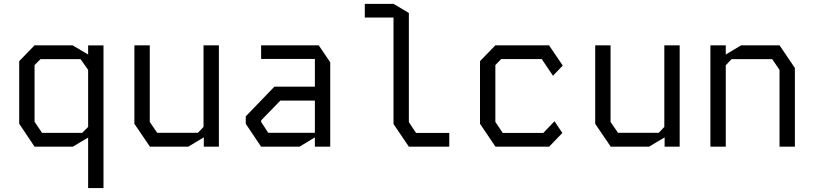

<svg xmlns="http://www.w3.org/2000/svg" viewBox="-20 -764 4240 1000"><path d="M160 -528 80 -445.5V-119.5L160 0H359L439 -47.5V215.5H519V-527.5H439V-480L358 -528ZM160 -130V-425L191 -456H399.5L439 -400V-103L408 -72H199Z M1040 -528V-103L1011 -72.5H798.5L760 -129V-528H680V-119L761 0H960.5L1041.5 -48.5V0H1120V-528Z M1340 -528V-457H1620V-312.5H1409L1260 -158V-119L1340 0H1540L1620 -48.5V0H1700V-439.5L1640 -528ZM1340 -129V-137L1440 -240H1620V-72.5H1377Z M1880 -744H2029.5L2109.5 -696.5V-128L2147 -71.5H2320V0H2109.5L2029.5 -118V-672.5H1880Z M2560 -528H2839.5L2911 -422.5L2860 -369.5L2801.5 -456.5H2590.5L2560 -425V-129L2598.5 -71.5H2809.5L2868 -132.5L2909 -71.5L2840 0H2560.5L2480 -119.5V-445.5Z M3440 -528V-103L3411 -72.5H3198.5L3160 -129V-528H3080V-119L3161 0H3360.5L3441.5 -48.5V0H3520V-528Z M3680 -528V0H3760V-424L3790 -456H4002L4040 -400V0H4120V-410L4040 -528H3840L3760 -480V-528Z"/></svg>

Font: Kode Mono
Style: Regular
Weight: 400
Monospace: yes
Designer: Isa Ozler
Foundry: Kadena LLC
Version: Version 1.000;gftools[0.9.28]